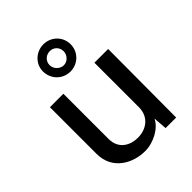

<svg xmlns="http://www.w3.org/2000/svg" viewBox="-222 -900 1028 1028"><g transform="rotate(-45 292.0 -386.0)"><path d="M392 -678C392 -736 346 -781 288 -781C231 -781 184 -736 184 -680C184 -621 230 -575 288 -575C346 -575 392 -620 392 -678ZM339 -678C339 -650 316 -624 287 -624C258 -624 233 -650 233 -678C233 -709 258 -731 287 -731C316 -731 339 -709 339 -678ZM268 9C334 10 405 -30 428 -79L434 -1H514L516 -518H412V-181C412 -107 356 -69 293 -69C239 -69 177 -97 177 -176V-518H75V-165C75 -41 183 9 268 9Z"/></g></svg>

Font: United Sans Medium
Style: Regular
Weight: 500
Designer: Pablo Impallari, Rodrigo Fuenzalida (Modified by Dan O. Williams)
Version: Version 1.000;PS 001.000;hotconv 1.0.88;makeotf.lib2.5.64775